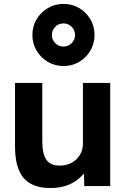

<svg xmlns="http://www.w3.org/2000/svg" viewBox="-20 -938 645 968"><path d="M233.8 10Q142 10 98.8 -41Q55.7 -91.9 55.7 -200V-520H193.2V-226.8Q193.2 -162.4 213.7 -132.7Q234.2 -103.1 280.2 -103.1Q314.9 -103.1 341.4 -117.7Q367.8 -132.2 383 -157.1Q398.1 -181.9 398.1 -213.6V-520H535.6V0H404.8L403.4 -61.1H401.3Q369.7 -25 328.9 -7.5Q288.1 10 233.8 10ZM299.7 -605Q257.1 -605 221.3 -626Q185.4 -647 164.4 -682.8Q143.3 -718.6 143.3 -761.3Q143.3 -805.3 164.4 -840.7Q185.4 -876.2 221.2 -897.2Q257 -918.3 299.7 -918.3Q343.7 -918.3 379.2 -897.3Q414.6 -876.3 435.6 -841Q456.6 -805.7 456.6 -761.5Q456.6 -718.7 435.6 -682.8Q414.6 -647 379 -626Q343.4 -605 299.7 -605ZM299.7 -703.3Q324.2 -703.3 341.3 -720.4Q358.3 -737.5 358.3 -761.4Q358.3 -785.9 341.3 -802.9Q324.3 -820 299.7 -820Q275.7 -820 258.6 -803Q241.6 -785.9 241.6 -761.3Q241.6 -737.3 258.7 -720.3Q275.8 -703.3 299.7 -703.3Z"/></svg>

Font: M PLUS 1 Thin
Style: Regular
Weight: 100
Designer: Coji Morishita
Foundry: UNDERFOREST DESIGN
Version: Version 1.001